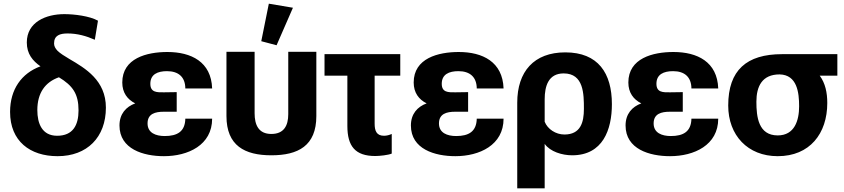

<svg xmlns="http://www.w3.org/2000/svg" viewBox="-20 -833 4583 1042"><path d="M292.5 14.6C452.6 14.6 554.7 -87.9 554.7 -249C554.7 -397 442.9 -462.4 356.9 -512.7C329.6 -528.8 306.2 -543.5 292 -557.6C280.3 -570.3 273.4 -582 273.4 -597.2C273.4 -641.6 305.7 -651.4 347.2 -651.4C399.4 -651.4 448.7 -637.7 494.6 -617.2L511.7 -720.7C466.3 -746.1 383.3 -756.3 329.1 -756.3C229.5 -756.3 125.5 -713.4 125.5 -602.5C125.5 -540.5 157.2 -502.9 199.7 -473.1C97.2 -435.5 34.7 -348.6 34.7 -225.6C34.7 -66.9 143.1 14.6 292.5 14.6ZM406.2 -233.9C406.2 -153.3 375.5 -96.2 290 -96.2C208 -96.2 182.6 -163.1 182.6 -235.4C182.6 -329.1 225.6 -387.7 299.8 -413.6C374.5 -368.2 406.2 -324.2 406.2 -233.9Z M869.6 14.6C1000.5 14.6 1131.3 -45.4 1131.3 -189H985.8C984.4 -119.1 942.4 -94.7 874 -94.7C825.2 -94.7 780.8 -111.8 780.8 -163.1C780.8 -215.8 822.3 -226.6 869.1 -226.6H939V-333L869.1 -332C830.6 -331.5 795.9 -331.5 795.9 -378.4C795.9 -429.7 835.4 -446.8 886.2 -446.8C948.7 -446.8 985.4 -415 985.8 -353H1131.3C1126.5 -497.6 1017.6 -550.8 888.2 -550.8C776.9 -550.8 643.6 -517.1 643.6 -385.3C643.6 -330.1 671.4 -293 713.9 -272C663.6 -253.4 628.4 -214.8 628.4 -151.9C628.4 -23.4 758.8 14.6 869.6 14.6Z M1452.6 9.8C1597.7 9.8 1696.8 -41.5 1696.8 -203.1V-551.8H1544.4V-213.4C1544.4 -151.4 1521 -106 1452.6 -106C1382.8 -106 1361.8 -155.8 1361.8 -218.3V-551.8H1209V-203.1C1209 -42.5 1308.1 9.8 1452.6 9.8ZM1481 -587.4 1569.8 -791 1439 -813 1397.9 -609.4Z M1741.2 -422.4H1865.2V-149.4C1865.2 -39.6 1907.7 13.7 2016.6 13.7C2039.6 13.7 2087.4 8.8 2106 0.5V-106C2093.3 -100.1 2078.1 -96.2 2064 -96.2C2022.9 -96.2 2013.2 -124 2013.2 -161.6V-422.4H2152.3V-539.1H1741.2Z M2451.2 14.6C2582 14.6 2712.9 -45.4 2712.9 -189H2567.4C2565.9 -119.1 2523.9 -94.7 2455.6 -94.7C2406.7 -94.7 2362.3 -111.8 2362.3 -163.1C2362.3 -215.8 2403.8 -226.6 2450.7 -226.6H2520.5V-333L2450.7 -332C2412.1 -331.5 2377.4 -331.5 2377.4 -378.4C2377.4 -429.7 2417 -446.8 2467.8 -446.8C2530.3 -446.8 2566.9 -415 2567.4 -353H2712.9C2708 -497.6 2599.1 -550.8 2469.7 -550.8C2358.4 -550.8 2225.1 -517.1 2225.1 -385.3C2225.1 -330.1 2252.9 -293 2295.4 -272C2245.1 -253.4 2210 -214.8 2210 -151.9C2210 -23.4 2340.3 14.6 2451.2 14.6Z M2787.1 189H2936V-52.2C2965.8 -9.8 3030.8 9.8 3085 9.8C3251.5 9.8 3300.8 -128.9 3300.8 -267.6C3300.8 -435.5 3226.6 -548.8 3047.9 -548.8C2877.9 -548.8 2787.1 -444.8 2787.1 -275.4ZM3043 -103C2996.1 -103 2951.7 -132.3 2936 -172.4V-293.9C2936 -365.7 2956.1 -434.6 3039.1 -434.6C3148.4 -434.6 3148.9 -322.3 3148.9 -242.2C3148.9 -168 3130.4 -103 3043 -103Z M3616.2 14.6C3747.1 14.6 3877.9 -45.4 3877.9 -189H3732.4C3731 -119.1 3689 -94.7 3620.6 -94.7C3571.8 -94.7 3527.3 -111.8 3527.3 -163.1C3527.3 -215.8 3568.8 -226.6 3615.7 -226.6H3685.5V-333L3615.7 -332C3577.1 -331.5 3542.5 -331.5 3542.5 -378.4C3542.5 -429.7 3582 -446.8 3632.8 -446.8C3695.3 -446.8 3731.9 -415 3732.4 -353H3877.9C3873 -497.6 3764.2 -550.8 3634.8 -550.8C3523.4 -550.8 3390.1 -517.1 3390.1 -385.3C3390.1 -330.1 3418 -293 3460.4 -272C3410.2 -253.4 3375 -214.8 3375 -151.9C3375 -23.4 3505.4 14.6 3616.2 14.6Z M4200.7 14.6C4374.5 14.6 4469.7 -107.9 4469.7 -273.9C4469.7 -330.6 4459 -381.3 4428.7 -422.4H4524.4V-539.1H4224.6C4031.7 -539.1 3932.1 -452.1 3932.1 -260.3C3932.1 -98.6 4038.1 14.6 4200.7 14.6ZM4200.7 -98.1C4095.7 -98.1 4085 -199.2 4085 -280.8C4085 -364.7 4116.2 -429.2 4210.9 -429.2C4306.6 -427.2 4316.9 -329.6 4316.9 -256.3C4316.9 -179.7 4292.5 -98.1 4200.7 -98.1Z"/></svg>

Font: Winston ExtraBold
Style: Regular
Weight: 800
Designer: Vernon Adams, Kim Jin-seong, David Berlow, Cristiano Sobral
Foundry: The Winston Project Authors
Version: Version 3.004